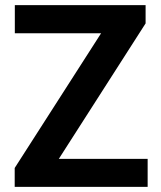

<svg xmlns="http://www.w3.org/2000/svg" viewBox="-20 -731 628 751"><path d="M557.5 0H37.5V-74L375.5 -601H38V-711H549.5V-639.5L210 -109.5H557.5Z"/></svg>

Font: Roberto Sans
Style: Bold
Weight: 700
Designer: Google (font) & Cristiano Sobral (main changes)
Version: Version 1.000;October 12, 2021;FontCreator 14.0.0.2814 64-bi